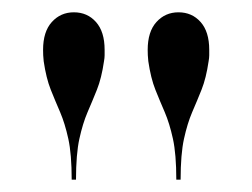

<svg xmlns="http://www.w3.org/2000/svg" viewBox="-20 -780 410 312"><path d="M266.5 -488Q266.5 -529.5 261 -554.5Q255.5 -579.5 247.8 -597.5Q240 -615.5 232.5 -634.2Q225 -653 221 -680.5Q220.5 -686 220.2 -690.2Q220 -694.5 220 -699Q220 -728.5 234.2 -744.2Q248.5 -760 270 -760Q292 -760 306 -744.2Q320 -728.5 320 -699Q320 -694.5 320 -690.2Q320 -686 319 -680.5Q315 -653 307.5 -634.2Q300 -615.5 292.2 -597.5Q284.5 -579.5 279 -554.5Q273.5 -529.5 273.5 -488ZM96.5 -488Q96.5 -529.5 91 -554.5Q85.5 -579.5 77.8 -597.5Q70 -615.5 62.5 -634.2Q55 -653 51 -680.5Q50.5 -686 50.2 -690.2Q50 -694.5 50 -699Q50 -728.5 64.2 -744.2Q78.5 -760 100 -760Q122 -760 136 -744.2Q150 -728.5 150 -699Q150 -694.5 150 -690.2Q150 -686 149 -680.5Q145 -653 137.5 -634.2Q130 -615.5 122.2 -597.5Q114.5 -579.5 109 -554.5Q103.5 -529.5 103.5 -488Z"/></svg>

Font: Bodoni Moda 28pt
Style: Regular
Weight: 400
Designer: Owen Earl
Foundry: indestructible type
Version: Version 2.005